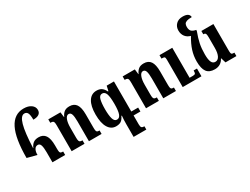

<svg xmlns="http://www.w3.org/2000/svg" viewBox="-78 -1469 3128 2406"><g transform="rotate(-30 1486.0 -266.5)"><path d="M31 -209Q31 -490 100 -627.5Q169 -765 307 -765Q375 -765 415.5 -735.5Q456 -706 456 -660Q456 -622 428 -602Q400 -582 345 -582Q345 -650 331 -678Q317 -706 285 -706Q232 -706 202.5 -602Q173 -498 164 -275H167Q184 -315 212.5 -337Q241 -359 290 -359Q355 -359 387 -312.5Q419 -266 419 -166V-123Q419 -89 422.5 -74Q426 -59 436 -54.5Q446 -50 469 -50V0H285V-146Q285 -213 274 -247Q263 -281 234 -281Q200 -281 183.5 -248.5Q167 -216 169 -173Z M996 0H813V-286Q813 -356 802 -389.5Q791 -423 762 -423Q731 -423 713.5 -379Q696 -335 696 -264V-121Q696 -89 700.5 -74.5Q705 -60 715.5 -55Q726 -50 749 -50V0H563V-372Q563 -403 559 -417.5Q555 -432 544 -437Q533 -442 509 -442V-492H685L694 -418H697Q713 -456 740.5 -479Q768 -502 818 -502Q884 -502 915.5 -456Q947 -410 947 -312V-125Q947 -90 950.5 -75Q954 -60 963.5 -55Q973 -50 996 -50Z M1459 0V129Q1459 165 1470.5 175.5Q1482 186 1509 186V233H1325V51Q1325 -14 1331 -72H1324Q1303 -27 1276 -9Q1249 9 1203 9Q1133 9 1092.5 -57Q1052 -123 1052 -247Q1052 -370 1093.5 -436Q1135 -502 1210 -502Q1254 -502 1282.5 -482.5Q1311 -463 1331 -421H1338L1354 -492H1459V-57H1558V0ZM1324 -246Q1324 -346 1308 -390.5Q1292 -435 1254 -435Q1215 -435 1201.5 -385.5Q1188 -336 1188 -246Q1188 -158 1202.5 -108Q1217 -58 1255 -58Q1292 -58 1308 -103Q1324 -148 1324 -246Z M2072 0H1889V-286Q1889 -356 1878 -389.5Q1867 -423 1838 -423Q1807 -423 1789.5 -379Q1772 -335 1772 -264V-121Q1772 -89 1776.5 -74.5Q1781 -60 1791.5 -55Q1802 -50 1825 -50V0H1639V-372Q1639 -403 1635 -417.5Q1631 -432 1620 -437Q1609 -442 1585 -442V-492H1761L1770 -418H1773Q1789 -456 1816.5 -479Q1844 -502 1894 -502Q1960 -502 1991.5 -456Q2023 -410 2023 -312V-125Q2023 -90 2026.5 -75Q2030 -60 2039.5 -55Q2049 -50 2072 -50ZM2441 0H2170V-394Q2170 -425 2162.5 -433.5Q2155 -442 2128 -442H2118V-492H2303V-58H2351Q2377 -58 2385 -68Q2393 -78 2393 -112H2441Z M2947 -50V0H2789L2768 -71H2764Q2746 -34 2712.5 -12.5Q2679 9 2632 9Q2553 9 2517.5 -39Q2482 -87 2482 -189Q2482 -270 2505.5 -344Q2529 -418 2580 -504Q2531 -517 2504 -553Q2477 -589 2477 -640Q2477 -694 2512.5 -730Q2548 -766 2609 -766Q2704 -766 2707 -703Q2658 -703 2633 -694Q2608 -685 2599.5 -669Q2591 -653 2591 -627Q2591 -588 2608.5 -566.5Q2626 -545 2675 -536V-521Q2642 -434 2628.5 -366.5Q2615 -299 2615 -216Q2615 -140 2631.5 -104.5Q2648 -69 2684 -69Q2722 -69 2743 -109.5Q2764 -150 2764 -224V-373Q2764 -405 2760.5 -419.5Q2757 -434 2749 -439Q2741 -444 2724 -444V-492H2898V-119Q2898 -84 2901 -71Q2904 -58 2913 -54Q2922 -50 2947 -50Z"/></g></svg>

Font: Noto Serif Armenian SmBold Cond
Style: Regular
Weight: 600
Width: 3
Designer: Monotype Design team
Foundry: Monotype Imaging Inc.
Version: Version 1.000